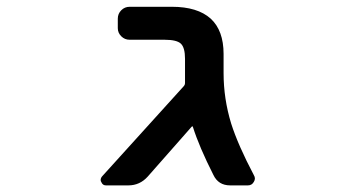

<svg xmlns="http://www.w3.org/2000/svg" viewBox="-20 -568 1040 569"><path d="M662.1 -18.6Q627 -18.6 612.3 -49.8Q570.3 -132.8 551.8 -191.4Q550.8 -195.3 547.9 -192.4L418 -44.9Q394.5 -18.6 360.4 -18.6H293.9Q284.2 -18.6 280.3 -28.3Q278.3 -31.2 278.3 -34.2Q278.3 -40 282.2 -44.9L525.4 -313.5Q528.3 -317.4 528.3 -321.3Q528.3 -329.1 528.3 -341.8V-393.6Q528.3 -426.8 516.1 -438.5Q503.9 -450.2 467.8 -450.2H364.3Q349.6 -450.2 339.4 -460.4Q329.1 -470.7 329.1 -484.4V-512.7Q329.1 -527.3 339.4 -537.6Q349.6 -547.9 364.3 -547.9H489.3Q565.4 -547.9 604.5 -512.7Q642.6 -477.5 642.6 -408.2V-351.6Q642.6 -275.4 665 -202.1Q685.5 -137.7 732.4 -48.8Q735.4 -43.9 735.4 -39.1Q735.4 -34.2 732.4 -29.3Q726.6 -18.6 714.8 -18.6Z"/></svg>

Font: Rounded-L Mgen+ 1m medium
Style: Regular
Weight: 500
Designer: [Source Han Sans]
Ryoko NISHIZUKA  (kana & ideographs); Paul D. Hunt (Latin, Greek & Cyrillic); Wenlong ZHANG  (bopomofo
Version: Version 1.059.20150602